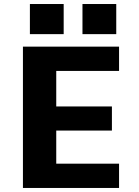

<svg xmlns="http://www.w3.org/2000/svg" viewBox="-20 -931 690 951"><path d="M93.6 0V-700H569.7V-579.7H258.6V-403.7H534.3V-284.3H258.6V-120.3H569.7V0ZM128.1 -911.1H295.4V-761.9H128.1ZM388.5 -911.1H555.8V-761.9H388.5Z"/></svg>

Font: Trispace Thin
Style: Regular
Weight: 100
Designer: Tyler Finck
Foundry: Etcetera Type Company
Version: Version 1.210